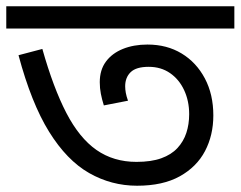

<svg xmlns="http://www.w3.org/2000/svg" viewBox="-30 -642 767 612"><path d="M407 -50Q325 -50 254 -90.5Q183 -131 126.5 -222Q70 -313 29 -466L105 -486Q140 -362 181.5 -282Q223 -202 277.5 -164Q332 -126 405 -126Q452 -126 484 -137.5Q516 -149 535.5 -170Q555 -191 564 -218.5Q573 -246 573 -278Q573 -320 557 -354.5Q541 -389 512 -409Q483 -429 444 -429Q404 -429 386.5 -412Q369 -395 369 -367Q369 -357 371 -346Q373 -335 378 -321L301 -306Q295 -325 291.5 -343Q288 -361 288 -380Q288 -419 307.5 -445.5Q327 -472 361.5 -486Q396 -500 440 -500Q502 -500 549 -471.5Q596 -443 623 -392Q650 -341 650 -274Q650 -211 623.5 -160.5Q597 -110 543 -80Q489 -50 407 -50ZM717 -622V-551H-10V-622Z"/></svg>

Font: ubangla05
Style: Book
Weight: 400
Designer: Jelle Bosma - Monotype Design Team
Foundry: Monotype Imaging Inc.
Version: Version 2.003